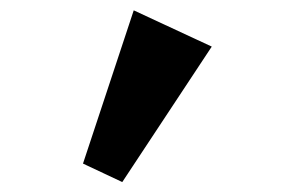

<svg xmlns="http://www.w3.org/2000/svg" viewBox="-20 -506 576 375"><path d="M218.8 -150.4 142.1 -186.5 241.2 -485.8 393.6 -415Z"/></svg>

Font: Nobile-bold
Style: Bold
Weight: 700
Version: Version 1.000;PS 001.000;hotconv 1.0.38